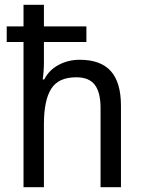

<svg xmlns="http://www.w3.org/2000/svg" viewBox="-20 -780 599 800"><path d="M163 -760V-670H340V-605H163V-521Q163 -484 158 -449H164Q185 -489 225 -510Q265 -531 312 -531Q399 -531 441.5 -484Q484 -437 484 -339V0H399V-330Q399 -395 375 -426.5Q351 -458 298 -458Q223 -458 193 -409.5Q163 -361 163 -263V0H78V-605H8V-670H78V-760Z"/></svg>

Font: Noto Sans Tamil SemiCondensed
Style: Regular
Weight: 400
Width: 4
Designer: Jelle Bosma - Monotype Design Team
Foundry: Monotype Imaging Inc.
Version: Version 2.004; ttfautohint (v1.8.4.7-5d5b)